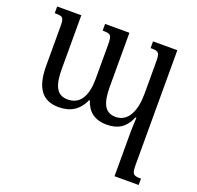

<svg xmlns="http://www.w3.org/2000/svg" viewBox="-129 -631 1053 1024"><g transform="rotate(20 397.0 -119.0)"><path d="M570 -492V-454C619 -454 623 -447 623 -389V-213C623 -120 592 -45 520 -45C458 -45 436 -92 436 -187V-492H298V-454C346 -454 351 -448 351 -389V-199C351 -111 323 -45 248 -45C184 -45 163 -95 163 -187V-492H26V-454C74 -454 79 -450 79 -393V-175C79 -50 123 10 216 10C281 10 329 -17 357 -81H361C380 -23 419 10 489 10C549 10 593 -13 621 -79H626C625 -53 623 -27 623 -1V254H760V218C713 218 708 210 708 154V-492Z"/></g></svg>

Font: Noto Serif Armenian SemiCondensed
Style: Regular
Weight: 400
Width: 4
Designer: Monotype Design Team
Foundry: Monotype Imaging Inc.
Version: Version 2.008